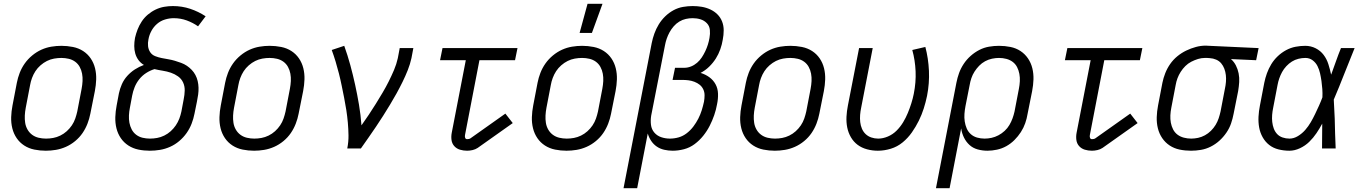

<svg xmlns="http://www.w3.org/2000/svg" viewBox="-20 -784 7190 1014"><path d="M222 12Q191 12 161.5 6Q132 0 108 -15.5Q84 -31 68 -54.5Q52 -78 45 -106.5Q38 -135 39 -165.5Q40 -196 46 -227L69 -347Q74 -373 84 -399Q94 -425 110.5 -448.5Q127 -472 150 -491Q173 -510 198.5 -521.5Q224 -533 251 -537.5Q278 -542 304 -542Q335 -542 365 -536Q395 -530 419 -514.5Q443 -499 459 -475.5Q475 -452 482 -423.5Q489 -395 488 -364.5Q487 -334 481 -303L457 -183Q452 -157 442 -131Q432 -105 416 -81.5Q400 -58 377 -39Q354 -20 328 -8.5Q302 3 275 7.5Q248 12 222 12ZM223 -52Q242 -52 261 -55.5Q280 -59 298.5 -68Q317 -77 332.5 -91Q348 -105 359.5 -122Q371 -139 377.5 -158Q384 -177 388 -195L411 -315Q415 -336 416 -356Q417 -376 413.5 -395Q410 -414 401 -430.5Q392 -447 377 -458Q362 -469 343 -473.5Q324 -478 304 -478Q285 -478 265.5 -474.5Q246 -471 228 -462Q210 -453 194 -439Q178 -425 167 -408Q156 -391 149 -372Q142 -353 139 -335L116 -215Q112 -194 111 -174Q110 -154 113 -135Q116 -116 125.5 -99.5Q135 -83 150 -72Q165 -61 184 -56.5Q203 -52 223 -52Z M771 12Q740 12 711 6Q682 0 658 -15.5Q634 -31 618 -54.5Q602 -78 595 -106.5Q588 -135 589 -165.5Q590 -196 596 -227L608 -291Q613 -315 623.5 -339Q634 -363 652 -383Q670 -403 692.5 -417.5Q715 -432 740 -441Q723 -451 711.5 -466.5Q700 -482 694.5 -501Q689 -520 689 -541Q689 -562 693 -584Q698 -606 706.5 -628Q715 -650 728.5 -670.5Q742 -691 761 -707Q780 -723 802 -733.5Q824 -744 847 -748Q870 -752 893 -752Q941 -752 984.5 -737.5Q1028 -723 1066 -698L1026 -645Q999 -664 966.5 -676Q934 -688 897 -688Q875 -688 851.5 -681Q828 -674 809.5 -658Q791 -642 779.5 -620.5Q768 -599 764 -576Q760 -558 762 -540Q764 -522 773.5 -508Q783 -494 799.5 -487.5Q816 -481 833.5 -477.5Q851 -474 869 -471Q887 -468 903.5 -463Q920 -458 936.5 -452Q953 -446 967 -436.5Q981 -427 992.5 -415Q1004 -403 1012 -388Q1020 -373 1024 -356Q1028 -339 1028.5 -321Q1029 -303 1026.5 -284.5Q1024 -266 1020 -247L1007 -183Q1002 -157 992 -131Q982 -105 965.5 -81.5Q949 -58 926.5 -39Q904 -20 878 -8.5Q852 3 825 7.5Q798 12 771 12ZM772 -52Q791 -52 810 -55.5Q829 -59 847.5 -68Q866 -77 881.5 -91Q897 -105 908.5 -122Q920 -139 927 -157.5Q934 -176 938 -195L950 -259Q955 -283 955.5 -306Q956 -329 947 -348.5Q938 -368 920.5 -380.5Q903 -393 882.5 -400Q862 -407 839.5 -410.5Q817 -414 796 -419Q773 -412 752 -398.5Q731 -385 715.5 -365.5Q700 -346 691 -323.5Q682 -301 678 -279L666 -215Q662 -195 661 -174.5Q660 -154 663.5 -135.5Q667 -117 675.5 -100.5Q684 -84 699 -72.5Q714 -61 733 -56.5Q752 -52 772 -52Z M1322 12Q1291 12 1261.5 6Q1232 0 1208 -15.5Q1184 -31 1168 -54.5Q1152 -78 1145 -106.5Q1138 -135 1139 -165.5Q1140 -196 1146 -227L1169 -347Q1174 -373 1184 -399Q1194 -425 1210.5 -448.5Q1227 -472 1250 -491Q1273 -510 1298.5 -521.5Q1324 -533 1351 -537.5Q1378 -542 1404 -542Q1435 -542 1465 -536Q1495 -530 1519 -514.5Q1543 -499 1559 -475.5Q1575 -452 1582 -423.5Q1589 -395 1588 -364.5Q1587 -334 1581 -303L1557 -183Q1552 -157 1542 -131Q1532 -105 1516 -81.5Q1500 -58 1477 -39Q1454 -20 1428 -8.5Q1402 3 1375 7.5Q1348 12 1322 12ZM1323 -52Q1342 -52 1361 -55.5Q1380 -59 1398.5 -68Q1417 -77 1432.5 -91Q1448 -105 1459.5 -122Q1471 -139 1477.5 -158Q1484 -177 1488 -195L1511 -315Q1515 -336 1516 -356Q1517 -376 1513.5 -395Q1510 -414 1501 -430.5Q1492 -447 1477 -458Q1462 -469 1443 -473.5Q1424 -478 1404 -478Q1385 -478 1365.5 -474.5Q1346 -471 1328 -462Q1310 -453 1294 -439Q1278 -425 1267 -408Q1256 -391 1249 -372Q1242 -353 1239 -335L1216 -215Q1212 -194 1211 -174Q1210 -154 1213 -135Q1216 -116 1225.5 -99.5Q1235 -83 1250 -72Q1265 -61 1284 -56.5Q1303 -52 1323 -52Z M1814 0Q1821 -35 1820.5 -69Q1820 -103 1817 -136.5Q1814 -170 1809 -202.5Q1804 -235 1797.5 -267.5Q1791 -300 1784.5 -332Q1778 -364 1770 -395.5Q1762 -427 1752.5 -458.5Q1743 -490 1732 -520L1798 -542Q1816 -492 1830 -440.5Q1844 -389 1855.5 -336.5Q1867 -284 1876 -230.5Q1885 -177 1889 -122Q1909 -150 1928 -178.5Q1947 -207 1965 -236Q1983 -265 2000.5 -294.5Q2018 -324 2033 -354Q2048 -384 2061 -414.5Q2074 -445 2081 -477L2091 -530H2163L2153 -477Q2146 -445 2133.5 -413.5Q2121 -382 2106 -351.5Q2091 -321 2074.5 -291Q2058 -261 2040 -231.5Q2022 -202 2003.5 -172.5Q1985 -143 1965.5 -114.5Q1946 -86 1926 -57Q1906 -28 1886 0Z M2447 12Q2427 12 2409 6.5Q2391 1 2379 -12.5Q2367 -26 2364.5 -45Q2362 -64 2366 -84L2440 -466H2304L2317 -530H2713L2700 -466H2512L2436 -72Q2434 -64 2436.5 -56.5Q2439 -49 2447 -49Q2451 -49 2456 -50Q2461 -51 2464 -53L2649 -184L2688 -134L2503 -3Q2491 5 2476 8.5Q2461 12 2447 12Z M2972 12Q2941 12 2911.5 6Q2882 0 2858 -15.5Q2834 -31 2818 -54.5Q2802 -78 2795 -106.5Q2788 -135 2789 -165.5Q2790 -196 2796 -227L2819 -347Q2824 -373 2834 -399Q2844 -425 2860.5 -448.5Q2877 -472 2900 -491Q2923 -510 2948.5 -521.5Q2974 -533 3001 -537.5Q3028 -542 3054 -542Q3085 -542 3115 -536Q3145 -530 3169 -514.5Q3193 -499 3209 -475.5Q3225 -452 3232 -423.5Q3239 -395 3238 -364.5Q3237 -334 3231 -303L3207 -183Q3202 -157 3192 -131Q3182 -105 3166 -81.5Q3150 -58 3127 -39Q3104 -20 3078 -8.5Q3052 3 3025 7.5Q2998 12 2972 12ZM2973 -52Q2992 -52 3011 -55.5Q3030 -59 3048.5 -68Q3067 -77 3082.5 -91Q3098 -105 3109.5 -122Q3121 -139 3127.5 -158Q3134 -177 3138 -195L3161 -315Q3165 -336 3166 -356Q3167 -376 3163.5 -395Q3160 -414 3151 -430.5Q3142 -447 3127 -458Q3112 -469 3093 -473.5Q3074 -478 3054 -478Q3035 -478 3015.5 -474.5Q2996 -471 2978 -462Q2960 -453 2944 -439Q2928 -425 2917 -408Q2906 -391 2899 -372Q2892 -353 2889 -335L2866 -215Q2862 -194 2861 -174Q2860 -154 2863 -135Q2866 -116 2875.5 -99.5Q2885 -83 2900 -72Q2915 -61 2934 -56.5Q2953 -52 2973 -52ZM3041 -610 3083 -764H3162L3106 -610Z M3273 210 3422 -557Q3427 -582 3436 -607Q3445 -632 3459 -655Q3473 -678 3493 -697.5Q3513 -717 3537 -730Q3561 -743 3587 -747.5Q3613 -752 3638 -752Q3663 -752 3686.5 -748Q3710 -744 3731.5 -734Q3753 -724 3769 -708Q3785 -692 3793.5 -670.5Q3802 -649 3802 -624Q3802 -599 3797 -574Q3793 -549 3784 -523.5Q3775 -498 3760.5 -475Q3746 -452 3725.5 -432Q3705 -412 3680 -399Q3706 -391 3726.5 -376Q3747 -361 3759 -339Q3771 -317 3772 -289.5Q3773 -262 3767 -234Q3762 -205 3752 -176Q3742 -147 3728 -119.5Q3714 -92 3694 -67Q3674 -42 3648.5 -23Q3623 -4 3592.5 4Q3562 12 3533 12Q3510 12 3488 7Q3466 2 3448.5 -10Q3431 -22 3419 -40Q3407 -58 3401 -79L3345 210ZM3518 -52Q3541 -52 3564 -58.5Q3587 -65 3607 -80.5Q3627 -96 3642 -116Q3657 -136 3668 -157.5Q3679 -179 3686 -201.5Q3693 -224 3698 -247Q3701 -264 3701 -281Q3701 -298 3694 -312.5Q3687 -327 3675 -336.5Q3663 -346 3647.5 -352Q3632 -358 3615.5 -360Q3599 -362 3582 -362H3532L3545 -426H3595Q3612 -426 3629.5 -433Q3647 -440 3661.5 -452.5Q3676 -465 3686.5 -481Q3697 -497 3705 -514Q3713 -531 3718.5 -548.5Q3724 -566 3727 -584Q3731 -605 3729 -626Q3727 -647 3713 -661.5Q3699 -676 3679.5 -682Q3660 -688 3638 -688Q3620 -688 3602 -684Q3584 -680 3567.5 -670Q3551 -660 3538 -645Q3525 -630 3516 -613.5Q3507 -597 3501 -579.5Q3495 -562 3492 -545L3419 -173Q3415 -148 3418 -124.5Q3421 -101 3435.5 -84Q3450 -67 3472 -59.5Q3494 -52 3518 -52Z M4072 12Q4041 12 4011.5 6Q3982 0 3958 -15.5Q3934 -31 3918 -54.5Q3902 -78 3895 -106.5Q3888 -135 3889 -165.5Q3890 -196 3896 -227L3919 -347Q3924 -373 3934 -399Q3944 -425 3960.5 -448.5Q3977 -472 4000 -491Q4023 -510 4048.5 -521.5Q4074 -533 4101 -537.5Q4128 -542 4154 -542Q4185 -542 4215 -536Q4245 -530 4269 -514.5Q4293 -499 4309 -475.5Q4325 -452 4332 -423.5Q4339 -395 4338 -364.5Q4337 -334 4331 -303L4307 -183Q4302 -157 4292 -131Q4282 -105 4266 -81.5Q4250 -58 4227 -39Q4204 -20 4178 -8.5Q4152 3 4125 7.5Q4098 12 4072 12ZM4073 -52Q4092 -52 4111 -55.5Q4130 -59 4148.5 -68Q4167 -77 4182.5 -91Q4198 -105 4209.5 -122Q4221 -139 4227.5 -158Q4234 -177 4238 -195L4261 -315Q4265 -336 4266 -356Q4267 -376 4263.5 -395Q4260 -414 4251 -430.5Q4242 -447 4227 -458Q4212 -469 4193 -473.5Q4174 -478 4154 -478Q4135 -478 4115.5 -474.5Q4096 -471 4078 -462Q4060 -453 4044 -439Q4028 -425 4017 -408Q4006 -391 3999 -372Q3992 -353 3989 -335L3966 -215Q3962 -194 3961 -174Q3960 -154 3963 -135Q3966 -116 3975.5 -99.5Q3985 -83 4000 -72Q4015 -61 4034 -56.5Q4053 -52 4073 -52Z M4616 12Q4587 12 4559 4.5Q4531 -3 4509.5 -19Q4488 -35 4474 -59Q4460 -83 4454.5 -110.5Q4449 -138 4450.5 -167.5Q4452 -197 4458 -227L4517 -530H4589L4528 -215Q4524 -196 4522.5 -177Q4521 -158 4523 -139.5Q4525 -121 4532 -104.5Q4539 -88 4551.5 -76Q4564 -64 4581.5 -58Q4599 -52 4618 -52Q4643 -52 4669 -63Q4695 -74 4715 -94Q4735 -114 4749.5 -138Q4764 -162 4774.5 -187.5Q4785 -213 4793 -238.5Q4801 -264 4806 -289Q4818 -349 4815.5 -407.5Q4813 -466 4798 -520L4867 -536Q4883 -476 4886 -410Q4889 -344 4876 -278Q4869 -244 4858.5 -211Q4848 -178 4832.5 -146.5Q4817 -115 4796 -85Q4775 -55 4747 -32Q4719 -9 4684.5 1.5Q4650 12 4616 12Z M4923 210 5031 -347Q5036 -373 5045 -398Q5054 -423 5069.5 -446.5Q5085 -470 5106.5 -489Q5128 -508 5152.5 -520.5Q5177 -533 5203.5 -537.5Q5230 -542 5256 -542Q5287 -542 5316.5 -536Q5346 -530 5369.5 -514.5Q5393 -499 5409 -475.5Q5425 -452 5432 -423.5Q5439 -395 5438 -364.5Q5437 -334 5431 -303L5407 -183Q5403 -158 5394.5 -133.5Q5386 -109 5371.5 -86.5Q5357 -64 5337.5 -44.5Q5318 -25 5294.5 -12Q5271 1 5245 6.5Q5219 12 5195 12Q5168 12 5143 5Q5118 -2 5100 -18.5Q5082 -35 5071 -57.5Q5060 -80 5056 -106L4995 210ZM5180 -52Q5198 -52 5216.5 -56Q5235 -60 5253 -69.5Q5271 -79 5286 -93Q5301 -107 5311 -124Q5321 -141 5327.5 -159Q5334 -177 5338 -195L5361 -315Q5365 -335 5366 -355Q5367 -375 5363.5 -394Q5360 -413 5351.5 -429.5Q5343 -446 5328.5 -457Q5314 -468 5295 -473Q5276 -478 5256 -478Q5238 -478 5219 -474Q5200 -470 5182.5 -460.5Q5165 -451 5151 -436.5Q5137 -422 5126.5 -405.5Q5116 -389 5110 -371Q5104 -353 5101 -335L5079 -224Q5075 -203 5073.5 -182.5Q5072 -162 5075 -142.5Q5078 -123 5085.5 -105.5Q5093 -88 5107 -75.5Q5121 -63 5140 -57.5Q5159 -52 5180 -52Z M5747 12Q5727 12 5709 6.5Q5691 1 5679 -12.5Q5667 -26 5664.5 -45Q5662 -64 5666 -84L5740 -466H5604L5617 -530H6013L6000 -466H5812L5736 -72Q5734 -64 5736.5 -56.5Q5739 -49 5747 -49Q5751 -49 5756 -50Q5761 -51 5764 -53L5949 -184L5988 -134L5803 -3Q5791 5 5776 8.5Q5761 12 5747 12Z M6270 12Q6239 12 6210 6Q6181 0 6157.5 -15.5Q6134 -31 6118 -54.5Q6102 -78 6095 -106.5Q6088 -135 6089 -165.5Q6090 -196 6096 -227L6119 -347Q6124 -372 6134 -397.5Q6144 -423 6160 -446Q6176 -469 6198 -487Q6220 -505 6245 -517Q6270 -529 6296 -536Q6322 -543 6348 -543Q6352 -543 6357 -542.5Q6362 -542 6367 -542L6627 -530L6614 -466L6481 -472Q6497 -458 6507 -438.5Q6517 -419 6521.5 -396.5Q6526 -374 6524.5 -350.5Q6523 -327 6519 -303L6495 -183Q6490 -157 6481.5 -132Q6473 -107 6457 -83.5Q6441 -60 6420 -41Q6399 -22 6374 -9.5Q6349 3 6322.5 7.5Q6296 12 6270 12ZM6271 -52Q6289 -52 6307.5 -56Q6326 -60 6343.5 -69.5Q6361 -79 6375.5 -93.5Q6390 -108 6400 -124.5Q6410 -141 6416 -159Q6422 -177 6426 -195L6449 -315Q6453 -333 6454.5 -351.5Q6456 -370 6454 -387.5Q6452 -405 6446 -421Q6440 -437 6429.5 -449.5Q6419 -462 6403 -469Q6387 -476 6369 -477L6355 -478H6343Q6325 -478 6307 -472.5Q6289 -467 6271.5 -458Q6254 -449 6240 -435Q6226 -421 6215.5 -404.5Q6205 -388 6198.5 -370.5Q6192 -353 6189 -335L6166 -215Q6162 -195 6161 -175Q6160 -155 6163.5 -136Q6167 -117 6175.5 -100.5Q6184 -84 6198.5 -73Q6213 -62 6232 -57Q6251 -52 6271 -52Z M6790 12Q6760 12 6732 5Q6704 -2 6683 -18.5Q6662 -35 6648.5 -59Q6635 -83 6630 -110.5Q6625 -138 6626.5 -167.5Q6628 -197 6634 -227L6657 -347Q6662 -372 6671 -397Q6680 -422 6694 -445Q6708 -468 6728 -487Q6748 -506 6772 -519Q6796 -532 6822 -537Q6848 -542 6873 -542Q6903 -542 6928.5 -529Q6954 -516 6970.5 -494Q6987 -472 6995.5 -445Q7004 -418 7010 -390L7011 -392Q7024 -427 7036 -461.5Q7048 -496 7062 -530H7134Q7106 -462 7079.5 -394Q7053 -326 7024 -258Q7026 -233 7026.5 -208Q7027 -183 7029 -158Q7030 -118 7031 -78.5Q7032 -39 7034 0H6962Q6962 -33 6962.5 -65.5Q6963 -98 6963 -131Q6949 -105 6932.5 -80.5Q6916 -56 6894.5 -35Q6873 -14 6845 -1Q6817 12 6790 12ZM6790 -52Q6813 -52 6835 -65.5Q6857 -79 6873.5 -98Q6890 -117 6902.5 -138.5Q6915 -160 6925.5 -182Q6936 -204 6946 -226Q6956 -248 6964 -270Q6965 -292 6963.5 -313.5Q6962 -335 6959 -356Q6956 -377 6951.5 -397Q6947 -417 6938 -435Q6929 -453 6912.5 -465.5Q6896 -478 6874 -478Q6856 -478 6837.5 -473.5Q6819 -469 6803 -459Q6787 -449 6773.5 -434.5Q6760 -420 6751 -403.5Q6742 -387 6736 -369.5Q6730 -352 6727 -335L6704 -215Q6700 -196 6698.5 -177Q6697 -158 6699 -140Q6701 -122 6707 -105.5Q6713 -89 6724.5 -76.5Q6736 -64 6753.5 -58Q6771 -52 6790 -52Z"/></svg>

Font: Lode Term
Style: Italic
Weight: 400
Italic angle: -11°
Monospace: yes
Designer: Belleve Invis
Foundry: Belleve Invis
Version: Version 29.2.0